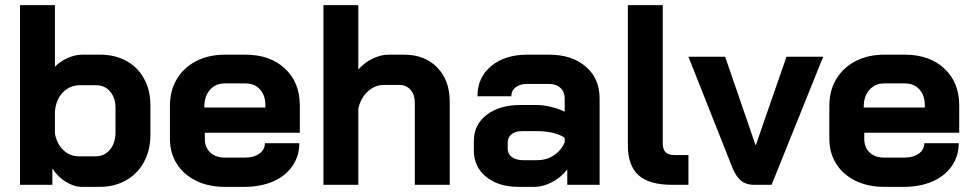

<svg xmlns="http://www.w3.org/2000/svg" viewBox="-20 -720 3791 748"><path d="M184 -64V0H58V-700H194V-460Q214 -481 243.5 -494Q273 -507 300 -507H370Q428 -507 472.5 -482.5Q517 -458 541.5 -413Q566 -368 566 -309V-195Q566 -135 541 -89Q516 -43 471 -17.5Q426 8 368 8H299Q268 8 236 -12Q204 -32 184 -64ZM352 -111Q387 -111 408.5 -137Q430 -163 430 -205V-299Q430 -339 409 -363.5Q388 -388 354 -388H292Q252 -388 225 -360Q198 -332 194 -286V-200Q201 -160 226.5 -135.5Q252 -111 287 -111Z M642 -179V-308Q642 -367 669 -412Q696 -457 744.5 -482Q793 -507 856 -507H936Q1032 -507 1090 -453Q1148 -399 1148 -309V-203H778V-179Q778 -146 799 -126Q820 -106 856 -106H934Q969 -106 990.5 -121.5Q1012 -137 1012 -162H1146Q1146 -112 1119 -73Q1092 -34 1043.5 -13Q995 8 932 8H856Q793 8 744.5 -15.5Q696 -39 669 -81.5Q642 -124 642 -179ZM1014 -301V-309Q1014 -348 993 -371.5Q972 -395 937 -395H856Q820 -395 798 -370Q776 -345 776 -304V-301Z M1240 -700H1376V-449Q1398 -475 1430.5 -491Q1463 -507 1493 -507H1555Q1635 -507 1683.5 -457Q1732 -407 1732 -325V0H1596V-320Q1596 -351 1579.5 -370Q1563 -389 1537 -389H1475Q1440 -389 1412.5 -363.5Q1385 -338 1376 -297V0H1240Z M1826 -134V-171Q1826 -234 1876 -272.5Q1926 -311 2008 -311H2069Q2095 -311 2125 -304Q2155 -297 2180 -285V-337Q2180 -362 2163.5 -377.5Q2147 -393 2120 -393H2034Q2006 -393 1989 -380Q1972 -367 1972 -345H1840Q1840 -418 1893.5 -462.5Q1947 -507 2034 -507H2120Q2208 -507 2262 -460.5Q2316 -414 2316 -337V0H2190V-60Q2166 -29 2131 -10.5Q2096 8 2062 8H2000Q1922 8 1874 -31Q1826 -70 1826 -134ZM2072 -96Q2109 -96 2138 -115Q2167 -134 2180 -166V-183Q2164 -195 2135.5 -202Q2107 -209 2075 -209H2012Q1988 -209 1973 -197Q1958 -185 1958 -165V-139Q1958 -120 1974.5 -108Q1991 -96 2018 -96Z M2426 -154V-700H2562V-162Q2562 -138 2573 -127Q2584 -116 2608 -116H2662V0H2598Q2509 0 2467.5 -37.5Q2426 -75 2426 -154Z M2834 -65 2662 -499H2805L2923 -156H2925L3044 -499H3187L2986 0H2916Q2887 0 2867.5 -15.5Q2848 -31 2834 -65Z M3211 -179V-308Q3211 -367 3238 -412Q3265 -457 3313.5 -482Q3362 -507 3425 -507H3505Q3601 -507 3659 -453Q3717 -399 3717 -309V-203H3347V-179Q3347 -146 3368 -126Q3389 -106 3425 -106H3503Q3538 -106 3559.5 -121.5Q3581 -137 3581 -162H3715Q3715 -112 3688 -73Q3661 -34 3612.5 -13Q3564 8 3501 8H3425Q3362 8 3313.5 -15.5Q3265 -39 3238 -81.5Q3211 -124 3211 -179ZM3583 -301V-309Q3583 -348 3562 -371.5Q3541 -395 3506 -395H3425Q3389 -395 3367 -370Q3345 -345 3345 -304V-301Z"/></svg>

Font: Stavian Bold
Style: Bold
Weight: 700
Version: Version 1.000; ttfautohint (v1.6)